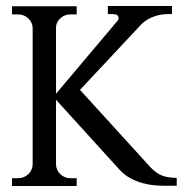

<svg xmlns="http://www.w3.org/2000/svg" viewBox="-20 -620 636 641"><path d="M167 -70Q168 -51 182 -38Q196 -25 216 -25H236V1H20V-25H40Q60 -25 74 -38Q88 -51 89 -70V-528Q88 -546 74 -559Q60 -572 40 -572H20V-599H236V-572H216Q196 -572 182 -559.5Q168 -547 167 -530V-307L371 -549Q376 -554 376 -559Q376 -573 357 -573H340V-600H554V-573H542Q516 -573 493 -564.5Q470 -556 454 -541L247 -320L482 -62Q499 -44 517 -35.5Q535 -27 570 -26V0H524Q513 0 495 -1.5Q477 -3 456.5 -8.5Q436 -14 414.5 -25.5Q393 -37 375 -58L167 -287Z"/></svg>

Font: Constantine
Style: Regular
Weight: 400
Designer: Dukom Design
Version: Version 1.001;PS 001.001;hotconv 1.0.56;makeotf.lib2.0.21325